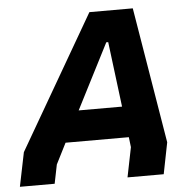

<svg xmlns="http://www.w3.org/2000/svg" viewBox="-75 -748 784 798"><g transform="rotate(-5 317.0 -349.0)"><path d="M-24 0H121L137 -79L181 -166H445L450 -124L425 0H576L602 -131L508 -698H327L5 -142ZM247 -295 386 -567H394L428 -295Z"/></g></svg>

Font: Braiins Sans
Style: Bold Italic
Weight: 700
Italic angle: -11.31°
Designer: Mike Abbink, Paul van der Laan, Pieter van Rosmalen, Jiri Chlebus, Lubos Buracinsky
Foundry: Bold Monday, Sudetype
Version: Version 1.000;hotconv 1.0.109;makeotfexe 2.5.65596